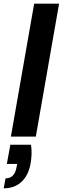

<svg xmlns="http://www.w3.org/2000/svg" viewBox="-35 -740 340 1040"><path d="M24 0 150 -720H285L159 0ZM-15 280 -5 226Q20 226 35 210.5Q50 195 55 163L58 148H2L21 44H133Q137 71 136 96Q135 121 131 144Q120 208 82.5 244Q45 280 -15 280Z"/></svg>

Font: DM Sans 9pt
Style: Bold Italic
Weight: 700
Italic angle: -10°
Version: Version 4.004;gftools[0.9.30]